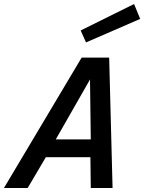

<svg xmlns="http://www.w3.org/2000/svg" viewBox="-52 -944 724 964"><path d="M353 -791 621.1 -923.8 651.9 -849.1 379.9 -731ZM86.9 0H-32.2L357.9 -654.8H496.1L513.2 0H403.8L401.9 -154.8H178.2ZM228 -244.1H403.8L399.9 -544.9Z"/></svg>

Font: IntelOne Mono Medium
Style: Italic
Weight: 500
Italic angle: -16°
Designer: Fred Shallcrass
Foundry: Frere-Jones Type LLC
Version: Version 1.200;hotconv 1.1.0;makeotfexe 2.6.0;FJTRelease1.2